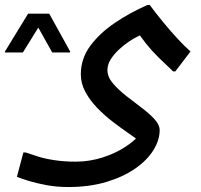

<svg xmlns="http://www.w3.org/2000/svg" viewBox="-92 -488 810 772"><path d="M182 264Q136 264 95.5 256.5Q55 249 24 239.5Q-7 230 -24 223L2 125H11Q29 131 58 140.5Q87 150 126.5 156Q166 162 212 162Q268 162 321 145Q374 128 415 100.5Q456 73 477 44L476 84Q457 70 426.5 49Q396 28 362 2Q328 -24 299 -54Q270 -84 251.5 -118Q233 -152 233 -189Q233 -252 270.5 -303Q308 -354 369 -395.5Q430 -437 501 -468H510Q533 -437 562 -401.5Q591 -366 620 -334.5Q649 -303 674 -281L613 -201H604Q574 -229 546 -256.5Q518 -284 494.5 -313.5Q471 -343 454 -371L482 -350Q479 -350 463.5 -342.5Q448 -335 427.5 -321.5Q407 -308 387 -289.5Q367 -271 353.5 -250Q340 -229 340 -206Q340 -179 361.5 -153.5Q383 -128 414 -103.5Q445 -79 476.5 -55.5Q508 -32 529 -9Q550 14 550 35Q550 75 525 115.5Q500 156 452 189.5Q404 223 336 243.5Q268 264 182 264ZM118 -277 62 -377 0 -277H-72V-281L21 -433H106L190 -281V-277Z"/></svg>

Font: Kufam Medium
Style: Italic
Weight: 500
Italic angle: -11°
Designer: Artur Schmal
Foundry: Original Type
Version: Version 1.301; ttfautohint (v1.8.3)